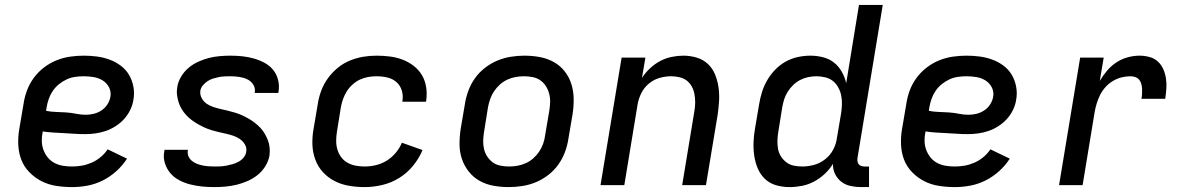

<svg xmlns="http://www.w3.org/2000/svg" viewBox="-20 -755 4840 783"><path d="M274 8Q241 8 209 3Q177 -2 149.5 -16Q122 -30 100 -52.5Q78 -75 67 -103.5Q56 -132 54.5 -165Q53 -198 59 -231L76 -331Q80 -359 90 -386Q100 -413 117.5 -437Q135 -461 159 -479.5Q183 -498 210.5 -509Q238 -520 266 -524Q294 -528 321 -528Q349 -528 375.5 -524.5Q402 -521 426.5 -512Q451 -503 472 -487.5Q493 -472 506 -450Q519 -428 524 -401.5Q529 -375 524 -348Q521 -327 511 -306.5Q501 -286 486 -269.5Q471 -253 451.5 -240.5Q432 -228 411.5 -221Q391 -214 369.5 -211Q348 -208 327 -208Q305 -208 283.5 -209.5Q262 -211 240.5 -212Q219 -213 197 -214.5Q175 -216 154 -219V-217Q150 -198 150.5 -179Q151 -160 157.5 -143Q164 -126 175 -112.5Q186 -99 202 -90.5Q218 -82 236.5 -79Q255 -76 274 -76Q294 -76 314 -79.5Q334 -83 353.5 -91.5Q373 -100 390 -114Q407 -128 419 -146L498 -108Q480 -80 454.5 -57Q429 -34 399 -19Q369 -4 337 2Q305 8 274 8ZM330 -287Q346 -287 362.5 -291Q379 -295 393.5 -304.5Q408 -314 417.5 -328.5Q427 -343 430 -359Q434 -380 425 -398Q416 -416 399.5 -426.5Q383 -437 362.5 -440.5Q342 -444 322 -444Q304 -444 286.5 -441.5Q269 -439 252.5 -431.5Q236 -424 221 -412Q206 -400 195.5 -384.5Q185 -369 179 -352Q173 -335 170 -317L168 -303Q188 -299 208.5 -298.5Q229 -298 250 -296.5Q271 -295 290.5 -291Q310 -287 330 -287Z M854 8Q828 8 803.5 5.5Q779 3 755.5 -3Q732 -9 711 -20Q690 -31 675 -48.5Q660 -66 652.5 -89.5Q645 -113 650 -138L651 -144H747L746 -142Q744 -129 748.5 -118Q753 -107 762 -99.5Q771 -92 782 -87.5Q793 -83 805 -80.5Q817 -78 829 -77Q841 -76 854 -76Q866 -76 878.5 -76.5Q891 -77 903.5 -79.5Q916 -82 928.5 -85.5Q941 -89 953 -95.5Q965 -102 973.5 -112.5Q982 -123 984 -135Q987 -152 979 -165.5Q971 -179 959 -187.5Q947 -196 932.5 -201Q918 -206 902.5 -209.5Q887 -213 871.5 -216.5Q856 -220 841.5 -224.5Q827 -229 813 -235.5Q799 -242 786 -249.5Q773 -257 761 -266Q749 -275 739 -286Q729 -297 721 -310Q713 -323 708.5 -337.5Q704 -352 702 -367.5Q700 -383 703 -400Q706 -421 718 -441.5Q730 -462 748 -477.5Q766 -493 788 -503Q810 -513 831.5 -518.5Q853 -524 875.5 -526Q898 -528 919 -528Q944 -528 968 -525.5Q992 -523 1015 -516.5Q1038 -510 1058.5 -499Q1079 -488 1093.5 -470.5Q1108 -453 1114 -429.5Q1120 -406 1116 -382L1115 -376H1019V-378Q1022 -396 1012.5 -410.5Q1003 -425 987.5 -432Q972 -439 954.5 -441.5Q937 -444 919 -444Q908 -444 896 -443.5Q884 -443 872 -440.5Q860 -438 848.5 -434.5Q837 -431 826.5 -424Q816 -417 807.5 -407Q799 -397 797 -385Q795 -369 802.5 -355Q810 -341 822 -332.5Q834 -324 849 -319Q864 -314 879.5 -310.5Q895 -307 909.5 -303.5Q924 -300 939 -295.5Q954 -291 968 -284.5Q982 -278 995 -270.5Q1008 -263 1019.5 -254Q1031 -245 1041.5 -234Q1052 -223 1059.5 -210Q1067 -197 1072.5 -183Q1078 -169 1079.5 -153Q1081 -137 1079 -121Q1075 -98 1062 -77Q1049 -56 1030 -41Q1011 -26 989 -16.5Q967 -7 944.5 -1.5Q922 4 899 6Q876 8 854 8Z M1467 8Q1434 8 1402.5 2.5Q1371 -3 1344 -17Q1317 -31 1296.5 -53.5Q1276 -76 1265.5 -105Q1255 -134 1254 -166Q1253 -198 1259 -231L1276 -331Q1280 -358 1290 -385Q1300 -412 1317 -435.5Q1334 -459 1357 -478Q1380 -497 1407 -508Q1434 -519 1461 -523.5Q1488 -528 1516 -528Q1543 -528 1570.5 -524.5Q1598 -521 1622.5 -511.5Q1647 -502 1667.5 -486Q1688 -470 1701 -448Q1714 -426 1718 -399Q1722 -372 1718 -344L1717 -340H1621V-342Q1625 -365 1618.5 -386Q1612 -407 1596.5 -420.5Q1581 -434 1559.5 -439Q1538 -444 1515 -444Q1499 -444 1481.5 -441Q1464 -438 1448 -430.5Q1432 -423 1418 -410.5Q1404 -398 1394.5 -383Q1385 -368 1379 -351Q1373 -334 1370 -317L1354 -217Q1351 -199 1351 -180.5Q1351 -162 1356 -145Q1361 -128 1371.5 -114Q1382 -100 1397 -91.5Q1412 -83 1430 -79.5Q1448 -76 1467 -76Q1490 -76 1513 -81.5Q1536 -87 1556.5 -99.5Q1577 -112 1593.5 -131.5Q1610 -151 1619 -173L1703 -143Q1689 -109 1664.5 -79Q1640 -49 1607.5 -29Q1575 -9 1538.5 -0.5Q1502 8 1467 8Z M2055 8Q2023 8 1992.5 2.5Q1962 -3 1936 -17.5Q1910 -32 1891.5 -55.5Q1873 -79 1863.5 -107.5Q1854 -136 1854 -167.5Q1854 -199 1859 -231L1876 -331Q1880 -358 1890 -385Q1900 -412 1917 -436Q1934 -460 1958 -478.5Q1982 -497 2008.5 -508Q2035 -519 2063 -523.5Q2091 -528 2118 -528Q2150 -528 2180.5 -522.5Q2211 -517 2237.5 -502.5Q2264 -488 2282.5 -464.5Q2301 -441 2310 -412.5Q2319 -384 2319.5 -352.5Q2320 -321 2315 -289L2298 -189Q2294 -162 2284 -135Q2274 -108 2257 -84Q2240 -60 2216 -41.5Q2192 -23 2165.5 -12Q2139 -1 2110.5 3.5Q2082 8 2055 8ZM2056 -76Q2073 -76 2090 -79Q2107 -82 2124 -89.5Q2141 -97 2155 -109.5Q2169 -122 2179 -137Q2189 -152 2195 -169Q2201 -186 2203 -203L2220 -303Q2223 -321 2223.5 -338.5Q2224 -356 2219.5 -373Q2215 -390 2206 -404Q2197 -418 2183.5 -427.5Q2170 -437 2152.5 -440.5Q2135 -444 2117 -444Q2100 -444 2083 -441Q2066 -438 2049.5 -430.5Q2033 -423 2019 -410.5Q2005 -398 1995 -383Q1985 -368 1979 -351Q1973 -334 1970 -317L1954 -217Q1951 -199 1950.5 -181.5Q1950 -164 1954 -147Q1958 -130 1967.5 -116Q1977 -102 1990 -92.5Q2003 -83 2020.5 -79.5Q2038 -76 2056 -76Z M2429 0 2515 -520H2612L2598 -437Q2612 -459 2631.5 -477Q2651 -495 2673 -506.5Q2695 -518 2719.5 -523Q2744 -528 2767 -528Q2795 -528 2821.5 -520Q2848 -512 2867 -494Q2886 -476 2896 -451.5Q2906 -427 2910 -400Q2914 -373 2912.5 -345Q2911 -317 2907 -289L2859 0H2762L2812 -303Q2815 -320 2815 -337.5Q2815 -355 2812 -371.5Q2809 -388 2801 -402.5Q2793 -417 2780.5 -426.5Q2768 -436 2751 -440Q2734 -444 2717 -444Q2693 -444 2669 -437Q2645 -430 2625.5 -413.5Q2606 -397 2595 -374.5Q2584 -352 2580 -328L2526 0Z M3200 8Q3172 8 3145.5 0.5Q3119 -7 3100 -25Q3081 -43 3070.5 -67.5Q3060 -92 3056 -119Q3052 -146 3053 -174.5Q3054 -203 3059 -231L3076 -331Q3080 -356 3088 -381Q3096 -406 3109.5 -429Q3123 -452 3142 -471.5Q3161 -491 3184.5 -504Q3208 -517 3234 -522.5Q3260 -528 3285 -528Q3311 -528 3336.5 -521.5Q3362 -515 3381 -500Q3400 -485 3412.5 -463Q3425 -441 3431 -416L3483 -735H3580L3477 -111Q3476 -104 3477 -97Q3478 -90 3482 -85Q3486 -80 3492.5 -78Q3499 -76 3506 -76H3524V8H3492Q3470 8 3449 3.5Q3428 -1 3411.5 -13.5Q3395 -26 3385.5 -45.5Q3376 -65 3377 -87Q3363 -64 3343 -45.5Q3323 -27 3299.5 -14.5Q3276 -2 3250.5 3Q3225 8 3200 8ZM3251 -76Q3275 -76 3299.5 -82.5Q3324 -89 3345 -105.5Q3366 -122 3378 -145Q3390 -168 3393 -192L3410 -292Q3413 -311 3413.5 -329.5Q3414 -348 3410.5 -365.5Q3407 -383 3398.5 -398.5Q3390 -414 3377 -424.5Q3364 -435 3346 -439.5Q3328 -444 3309 -444Q3293 -444 3276 -440.5Q3259 -437 3243.5 -429Q3228 -421 3215 -408.5Q3202 -396 3192.5 -381Q3183 -366 3178 -350Q3173 -334 3170 -317L3154 -217Q3151 -200 3150.5 -182Q3150 -164 3153 -147.5Q3156 -131 3165 -117Q3174 -103 3187 -93Q3200 -83 3217 -79.5Q3234 -76 3251 -76Z M3874 8Q3841 8 3809 3Q3777 -2 3749.5 -16Q3722 -30 3700 -52.5Q3678 -75 3667 -103.5Q3656 -132 3654.5 -165Q3653 -198 3659 -231L3676 -331Q3680 -359 3690 -386Q3700 -413 3717.5 -437Q3735 -461 3759 -479.5Q3783 -498 3810.5 -509Q3838 -520 3866 -524Q3894 -528 3921 -528Q3949 -528 3975.5 -524.5Q4002 -521 4026.5 -512Q4051 -503 4072 -487.5Q4093 -472 4106 -450Q4119 -428 4124 -401.5Q4129 -375 4124 -348Q4121 -327 4111 -306.5Q4101 -286 4086 -269.5Q4071 -253 4051.5 -240.5Q4032 -228 4011.5 -221Q3991 -214 3969.5 -211Q3948 -208 3927 -208Q3905 -208 3883.5 -209.5Q3862 -211 3840.5 -212Q3819 -213 3797 -214.5Q3775 -216 3754 -219V-217Q3750 -198 3750.5 -179Q3751 -160 3757.5 -143Q3764 -126 3775 -112.5Q3786 -99 3802 -90.5Q3818 -82 3836.5 -79Q3855 -76 3874 -76Q3894 -76 3914 -79.5Q3934 -83 3953.5 -91.5Q3973 -100 3990 -114Q4007 -128 4019 -146L4098 -108Q4080 -80 4054.5 -57Q4029 -34 3999 -19Q3969 -4 3937 2Q3905 8 3874 8ZM3930 -287Q3946 -287 3962.5 -291Q3979 -295 3993.5 -304.5Q4008 -314 4017.5 -328.5Q4027 -343 4030 -359Q4034 -380 4025 -398Q4016 -416 3999.5 -426.5Q3983 -437 3962.5 -440.5Q3942 -444 3922 -444Q3904 -444 3886.5 -441.5Q3869 -439 3852.5 -431.5Q3836 -424 3821 -412Q3806 -400 3795.5 -384.5Q3785 -369 3779 -352Q3773 -335 3770 -317L3768 -303Q3788 -299 3808.5 -298.5Q3829 -298 3850 -296.5Q3871 -295 3890.5 -291Q3910 -287 3930 -287Z M4299 0 4385 -520H4481L4465 -425Q4478 -447 4495 -467Q4512 -487 4533.5 -501Q4555 -515 4579.5 -521.5Q4604 -528 4627 -528Q4648 -528 4668 -522.5Q4688 -517 4702 -504Q4716 -491 4724 -473Q4732 -455 4735 -434.5Q4738 -414 4736.5 -393.5Q4735 -373 4732 -352H4635Q4637 -362 4637.5 -372.5Q4638 -383 4637.5 -393Q4637 -403 4634.5 -412.5Q4632 -422 4626 -429.5Q4620 -437 4610.5 -440.5Q4601 -444 4590 -444Q4572 -444 4554 -439.5Q4536 -435 4519 -425Q4502 -415 4488.5 -400Q4475 -385 4466.5 -368Q4458 -351 4452.5 -333Q4447 -315 4444 -297L4395 0Z"/></svg>

Font: Iosevka Custom Medium
Style: Italic
Weight: 500
Italic angle: -9°
Designer: Belleve Invis
Foundry: Belleve Invis
Version: Version 27.0.1